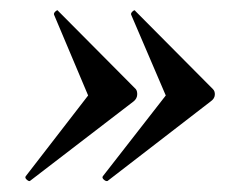

<svg xmlns="http://www.w3.org/2000/svg" viewBox="-20 -382 470 366"><path d="M185 -37Q182 -36 178 -39.5Q174 -43 176 -46L296 -200L230 -354Q229 -357 233 -360.5Q237 -364 238 -361L386 -212Q390 -208 389.5 -201Q389 -194 382 -189ZM37 -37Q35 -36 31 -39.5Q27 -43 29 -46L148 -200L83 -354Q82 -357 86 -360.5Q90 -364 91 -361L239 -212Q242 -208 241.5 -201Q241 -194 235 -189Z"/></svg>

Font: Cormorant Infant Light SemiBold
Style: Italic
Weight: 600
Italic angle: -10°
Version: Version 4.001